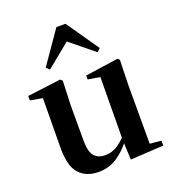

<svg xmlns="http://www.w3.org/2000/svg" viewBox="-150 -946 978 1078"><g transform="rotate(-20 339.0 -407.0)"><path d="M255.7 16.2Q182.1 16.2 140.2 -29.3Q98.3 -74.7 99.3 -187.9L102 -497.7L132 -475.4L28.4 -493.5V-520.2L228 -545.4L240.2 -534.8L234.7 -388.7V-177.8Q234.7 -111 257.7 -85.3Q280.7 -59.5 321.8 -59.5Q364.7 -59.5 402.5 -85.8Q440.3 -112.1 469.6 -153.8L503.2 -103H456Q418.4 -51 368.8 -17.4Q319.2 16.2 255.7 16.2ZM447.6 12.4 442.4 -109.4V-111.9L445.6 -481.6L373.7 -493.2V-516.6L570.9 -545.4L581.6 -534.8L577.6 -388.7V-35L645.6 -28.5V0.7ZM478.9 -617.5 297 -765.6H375.6L194 -617.5L175.1 -635.9L309.2 -829.5H363.7L497.8 -635.9Z"/></g></svg>

Font: Noto Serif KR
Style: Regular
Weight: 200
Designer: Ryoko NISHIZUKA 西塚涼子 (kana & ideographs); Frank Grießhammer (Latin, Greek & Cyrillic); Wenlong ZHANG 张文龙 (bopomofo); San
Foundry: Adobe
Version: Version 2.001;hotconv 1.1.0;makeotfexe 2.6.0